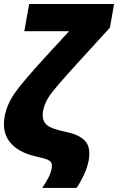

<svg xmlns="http://www.w3.org/2000/svg" viewBox="-23 -766 588 956"><path d="M187 169.9H357.9Q374.5 147 393.3 107.9Q412.1 68.8 418.5 32.7Q429.2 -28.3 404.3 -59.8Q379.4 -91.3 320.8 -105.5L272 -117.2Q217.8 -130.4 201.4 -153.1Q185.1 -175.8 190.9 -211.4Q198.2 -252.9 225.3 -291.7Q252.4 -330.6 361.3 -449.7L524.4 -628.4L544.9 -746.1H122.1L98.1 -610.8H337.9L332 -622.6L215.3 -495.6Q90.8 -360.4 50.8 -303Q10.7 -245.6 0 -185.1Q-13.2 -107.9 26.1 -58.6Q65.4 -9.3 148.4 11.2L192.4 22Q220.2 28.8 229.2 39.8Q238.3 50.8 234.4 70.8Q230 97.2 216.3 122.1Q202.6 147 187 169.9Z"/></svg>

Font: Roboto Flex
Style: wght 900 wdth 100 opsz 14.0 GRAD 0.00 slnt -10.00 XTRA 468 XOPQ 96 YOPQ 79 YTLC 514 YTUC 712 YTAS 750 YTDE -203.00 YTFI 738
Weight: 900
Italic angle: -10°
Designer: Berlow after Robertson
Foundry: Google
Version: Version 3.100